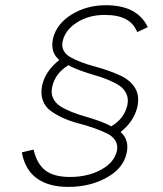

<svg xmlns="http://www.w3.org/2000/svg" viewBox="-20 -717 632 743"><path d="M244.1 6.3Q168.9 6.3 122.8 -26.6Q76.7 -59.6 64.5 -127.4L109.9 -138.2Q123 -82 156.2 -57.1Q189.5 -32.2 250.5 -32.2Q319.3 -32.2 370.4 -59.8Q421.4 -87.4 432.1 -131.8Q437.5 -154.8 426.5 -172.6Q415.5 -190.4 393.6 -200.9Q371.6 -211.4 342.8 -221.7Q314 -231.9 283.2 -239.7Q252.4 -247.6 224.1 -260.5Q195.8 -273.4 175 -288.8Q154.3 -304.2 145.3 -329.8Q136.2 -355.5 143.6 -388.7Q155.8 -441.9 209.5 -484.9Q173.8 -514.6 185.1 -567.4Q198.7 -625 257.3 -660.9Q315.9 -696.8 389.2 -696.8Q512.2 -696.8 551.8 -611.8L511.2 -592.8Q496.6 -627.4 466.3 -643.3Q436 -659.2 384.8 -659.2Q323.2 -659.2 277.8 -630.1Q232.4 -601.1 222.7 -558.1Q217.8 -537.6 226.1 -521.7Q234.4 -505.9 252.2 -495.8Q270 -485.8 293.9 -476.6Q317.9 -467.3 345 -460.2Q372.1 -453.1 398.9 -443.6Q425.8 -434.1 449 -423.1Q472.2 -412.1 488.8 -394.8Q505.4 -377.4 511.7 -355.5Q518.1 -333.5 511.2 -301.8Q497.6 -246.6 446.8 -206.1Q481.9 -174.8 469.7 -123Q456.1 -64 391.4 -28.8Q326.7 6.3 244.1 6.3ZM410.2 -228Q460.9 -257.8 472.7 -309.6Q478 -334.5 469.2 -353.8Q460.4 -373 442.9 -385Q425.3 -397 398.7 -408Q372.1 -418.9 346.7 -426Q321.3 -433.1 292.2 -443.6Q263.2 -454.1 245.1 -464.8Q193.8 -434.1 182.1 -381.3Q176.3 -356.9 185.3 -337.6Q194.3 -318.4 212.2 -306.6Q230 -294.9 256.6 -284.2Q283.2 -273.4 308.8 -266.4Q334.5 -259.3 363.3 -249Q392.1 -238.8 410.2 -228Z"/></svg>

Font: HK Grotesk Light Legacy Italic
Style: Regular
Weight: 300
Italic angle: -13°
Designer: Alfredo Marco Pradil
Foundry: Hanken Design Co.
Version: Version 2.022;PS 002.022;hotconv 1.0.88;makeotf.lib2.5.64775